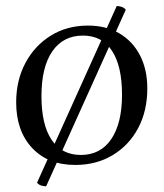

<svg xmlns="http://www.w3.org/2000/svg" viewBox="-20 -549 557 653"><path d="M236 12Q143 12 89 -46Q35 -104 35 -201Q35 -276 66.5 -335Q98 -394 153 -428Q208 -462 279 -462Q341 -462 386 -435.5Q431 -409 456 -361Q481 -313 481 -248Q481 -172 450 -113.5Q419 -55 363.5 -21.5Q308 12 236 12ZM255 -22Q322 -22 358.5 -76Q395 -130 395 -227Q395 -324 361 -376Q327 -428 262 -428Q195 -428 158 -374.5Q121 -321 121 -222Q121 -125 155.5 -73.5Q190 -22 255 -22ZM136.9 84.7Q127.8 84.7 119.1 81.6Q110.3 78.4 106.1 72.1L377 -528.5Q386.1 -528.5 394.5 -525.4Q402.9 -522.2 407.8 -515.9Z"/></svg>

Font: Petrona
Style: Regular
Weight: 400
Designer: Ringo R. Seeber
Foundry: Ringo R. Seeber
Version: Version 2.001; ttfautohint (v1.8.3)